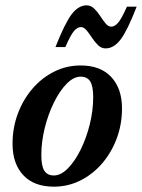

<svg xmlns="http://www.w3.org/2000/svg" viewBox="-20 -688 532 720"><path d="M282.5 -442.5Q357 -442.5 397.2 -399.2Q437.5 -356 437.5 -281.5Q437.5 -222 417.8 -169Q398 -116 363 -75.2Q328 -34.5 281.5 -11.2Q235 12 182 12Q107.5 12 67.2 -31.2Q27 -74.5 27 -148.5Q27 -208.5 46.8 -261.5Q66.5 -314.5 101.5 -355.2Q136.5 -396 182.8 -419.2Q229 -442.5 282.5 -442.5ZM182 -30Q208.5 -30 234.8 -56.8Q261 -83.5 282.5 -127Q304 -170.5 316.8 -222.2Q329.5 -274 329.5 -323.5Q329.5 -365 318.2 -382.8Q307 -400.5 282.5 -400.5Q256 -400.5 229.8 -373.8Q203.5 -347 182 -303.2Q160.5 -259.5 147.8 -208Q135 -156.5 135 -106.5Q135 -65.5 146.2 -47.8Q157.5 -30 182 -30ZM492.5 -663Q458 -574 432.5 -540.2Q407 -506.5 376 -506.5Q360 -506.5 347.8 -518.5Q335.5 -530.5 325 -546.5Q314.5 -562.5 304.5 -574.5Q294.5 -586.5 283.5 -586.5Q270.5 -586.5 257.8 -572Q245 -557.5 225 -511.5H188Q223 -600.5 248.5 -634.2Q274 -668 305 -668Q320.5 -668 333 -656Q345.5 -644 355.8 -628Q366 -612 376 -600Q386 -588 397 -588Q410 -588 422.8 -602.5Q435.5 -617 456 -663Z"/></svg>

Font: Newsreader Text SemiBold
Style: Italic
Weight: 600
Italic angle: -17°
Designer: Hugues Gentile
Foundry: Production Type
Version: Version 1.001